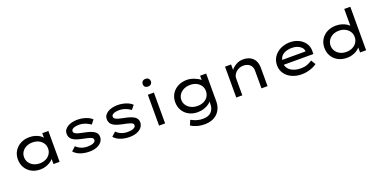

<svg xmlns="http://www.w3.org/2000/svg" viewBox="-15 -1808 6088 3069"><g transform="rotate(-20 3029.0 -273.5)"><path d="M375 10Q291 10 226.5 -25.5Q162 -61 126 -123Q90 -185 90 -263Q90 -343 128 -404.5Q166 -466 232 -501Q298 -536 382 -536Q434 -536 478.5 -523Q523 -510 555.5 -488Q588 -466 607 -440Q626 -414 628 -387L600 -389V-525H704V0H600V-138L622 -135Q620 -111 599 -85.5Q578 -60 544 -38.5Q510 -17 466.5 -3.5Q423 10 375 10ZM400 -85Q460 -85 506 -108.5Q552 -132 578 -172.5Q604 -213 604 -263Q604 -314 578 -354Q552 -394 506 -417Q460 -440 400 -440Q340 -440 294 -417Q248 -394 221.5 -354Q195 -314 195 -263Q195 -213 221.5 -172.5Q248 -132 294 -108.5Q340 -85 400 -85Z M1214 10Q1132 10 1063.5 -13Q995 -36 949 -87L1019 -151Q1056 -114 1104 -95Q1152 -76 1210 -76Q1233 -76 1257 -79Q1281 -82 1301.5 -90Q1322 -98 1334.5 -110.5Q1347 -123 1347 -142Q1347 -173 1304 -188Q1282 -196 1253 -203.5Q1224 -211 1188 -217Q1128 -229 1082 -244Q1036 -259 1006 -283Q985 -301 973.5 -326Q962 -351 962 -384Q962 -419 980 -446.5Q998 -474 1030.5 -494.5Q1063 -515 1106.5 -525.5Q1150 -536 1200 -536Q1243 -536 1289 -527Q1335 -518 1376.5 -499.5Q1418 -481 1446 -452L1390 -383Q1365 -403 1332.5 -418.5Q1300 -434 1266 -442.5Q1232 -451 1202 -451Q1178 -451 1154 -448Q1130 -445 1109.5 -437.5Q1089 -430 1077 -418Q1065 -406 1065 -388Q1065 -376 1071.5 -365.5Q1078 -355 1090 -347Q1110 -335 1144 -325.5Q1178 -316 1221 -308Q1274 -298 1319.5 -284.5Q1365 -271 1397 -250Q1422 -233 1435.5 -210Q1449 -187 1449 -156Q1449 -104 1417 -66.5Q1385 -29 1332.5 -9.5Q1280 10 1214 10Z M1897 10Q1815 10 1746.5 -13Q1678 -36 1632 -87L1702 -151Q1739 -114 1787 -95Q1835 -76 1893 -76Q1916 -76 1940 -79Q1964 -82 1984.5 -90Q2005 -98 2017.5 -110.5Q2030 -123 2030 -142Q2030 -173 1987 -188Q1965 -196 1936 -203.5Q1907 -211 1871 -217Q1811 -229 1765 -244Q1719 -259 1689 -283Q1668 -301 1656.5 -326Q1645 -351 1645 -384Q1645 -419 1663 -446.5Q1681 -474 1713.5 -494.5Q1746 -515 1789.5 -525.5Q1833 -536 1883 -536Q1926 -536 1972 -527Q2018 -518 2059.5 -499.5Q2101 -481 2129 -452L2073 -383Q2048 -403 2015.5 -418.5Q1983 -434 1949 -442.5Q1915 -451 1885 -451Q1861 -451 1837 -448Q1813 -445 1792.5 -437.5Q1772 -430 1760 -418Q1748 -406 1748 -388Q1748 -376 1754.5 -365.5Q1761 -355 1773 -347Q1793 -335 1827 -325.5Q1861 -316 1904 -308Q1957 -298 2002.5 -284.5Q2048 -271 2080 -250Q2105 -233 2118.5 -210Q2132 -187 2132 -156Q2132 -104 2100 -66.5Q2068 -29 2015.5 -9.5Q1963 10 1897 10Z M2396 0V-525H2499V0ZM2446 -647Q2413 -647 2395 -664Q2377 -681 2377 -712Q2377 -741 2395.5 -759Q2414 -777 2446 -777Q2479 -777 2497 -760Q2515 -743 2515 -712Q2515 -683 2496.5 -665Q2478 -647 2446 -647Z M3098 230Q3019 230 2958 211.5Q2897 193 2860 167L2896 83Q2918 95 2948 108Q2978 121 3016 129.5Q3054 138 3098 138Q3155 138 3197 117Q3239 96 3262 54.5Q3285 13 3285 -46V-121L3296 -114Q3291 -85 3255.5 -56Q3220 -27 3166.5 -8.5Q3113 10 3054 10Q2969 10 2904 -25Q2839 -60 2802.5 -122Q2766 -184 2766 -263Q2766 -343 2804 -404.5Q2842 -466 2909.5 -501Q2977 -536 3064 -536Q3089 -536 3121 -529.5Q3153 -523 3185 -510.5Q3217 -498 3244.5 -482.5Q3272 -467 3289 -448.5Q3306 -430 3307 -410L3285 -402V-525H3388V-58Q3388 14 3365 68Q3342 122 3302 158Q3262 194 3209.5 212Q3157 230 3098 230ZM3084 -85Q3145 -85 3191.5 -108Q3238 -131 3263.5 -171.5Q3289 -212 3289 -263Q3289 -315 3263 -355Q3237 -395 3191 -418.5Q3145 -442 3084 -442Q3023 -442 2974.5 -418.5Q2926 -395 2898.5 -354.5Q2871 -314 2871 -263Q2871 -213 2898.5 -172.5Q2926 -132 2974.5 -108.5Q3023 -85 3084 -85Z M3709 0V-525H3812V-391L3781 -386Q3799 -423 3833 -457Q3867 -491 3913.5 -513.5Q3960 -536 4016 -536Q4090 -536 4140 -508Q4190 -480 4215.5 -430Q4241 -380 4241 -314V0H4138V-300Q4138 -345 4118.5 -376.5Q4099 -408 4065.5 -424.5Q4032 -441 3988 -441Q3950 -441 3917.5 -427.5Q3885 -414 3861.5 -392Q3838 -370 3825 -344Q3812 -318 3812 -292V0H3761Q3739 0 3726 0Q3713 0 3709 0Z M4825 10Q4730 10 4655.5 -24.5Q4581 -59 4539 -119.5Q4497 -180 4497 -257Q4497 -322 4522 -373Q4547 -424 4590.5 -460.5Q4634 -497 4692.5 -517Q4751 -537 4816 -537Q4877 -537 4930 -518Q4983 -499 5023 -465Q5063 -431 5085 -384.5Q5107 -338 5106 -282L5105 -232H4586L4563 -314H5016L5001 -303V-327Q4996 -361 4969 -387Q4942 -413 4902 -427.5Q4862 -442 4816 -442Q4753 -442 4704 -423.5Q4655 -405 4627 -366Q4599 -327 4599 -264Q4599 -210 4630 -169.5Q4661 -129 4715.5 -107Q4770 -85 4842 -85Q4908 -85 4954 -103.5Q5000 -122 5035 -146L5082 -70Q5054 -48 5012.5 -30Q4971 -12 4923 -1Q4875 10 4825 10Z M5594 10Q5508 10 5442.5 -25Q5377 -60 5340.5 -122Q5304 -184 5304 -263Q5304 -343 5341.5 -404.5Q5379 -466 5445.5 -501Q5512 -536 5597 -536Q5648 -536 5693 -523Q5738 -510 5772.5 -488Q5807 -466 5826 -441Q5845 -416 5845 -391L5815 -389V-740H5918V0H5815V-138L5835 -133Q5835 -109 5815 -84.5Q5795 -60 5761.5 -38.5Q5728 -17 5684.5 -3.5Q5641 10 5594 10ZM5614 -83Q5674 -83 5720.5 -106.5Q5767 -130 5793 -171Q5819 -212 5819 -263Q5819 -314 5793 -354.5Q5767 -395 5720.5 -419Q5674 -443 5614 -443Q5554 -443 5508 -419Q5462 -395 5435.5 -354.5Q5409 -314 5409 -263Q5409 -212 5435.5 -171Q5462 -130 5508 -106.5Q5554 -83 5614 -83Z"/></g></svg>

Font: Lexend Mega
Style: Regular
Weight: 400
Designer: Bonnie Shaver-Troup, Thomas Jockin
Foundry: Lexend
Version: Version 1.007